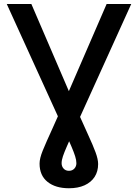

<svg xmlns="http://www.w3.org/2000/svg" viewBox="-20 -748 707 983"><path d="M14.6 -727.5H140.6L375 -182.6Q407.7 -108.4 431.9 -56.2Q456.1 -3.9 469.2 31.7Q482.4 67.4 482.4 91.8Q482.4 129.9 464.4 157.7Q446.3 185.5 412.8 200.7Q379.4 215.8 333 215.8Q264.2 215.8 223.4 183.1Q182.6 150.4 182.6 89.8Q182.6 76.2 186.5 60.1Q190.4 43.9 198.7 23.2Q207 2.4 219.7 -26.1Q232.4 -54.7 250 -93.3Q267.6 -131.8 290 -183.1L525.9 -727.5H651.9L350.1 -61.5Q333.5 -23.9 321.3 3.9Q309.1 31.7 302.2 52Q295.4 72.3 295.4 87.4Q295.4 104 305.7 115.2Q315.9 126.5 333 126.5Q350.1 126.5 360.6 115.2Q371.1 104 371.1 87.4Q371.1 71.8 364.7 51.8Q358.4 31.7 346.4 3.7Q334.5 -24.4 317.9 -61.5Z"/></svg>

Font: V-Inter
Style: Medium-500
Weight: 500
Designer: Rasmus Andersson
Foundry: rsms
Version: Version 4.000;git-4146feb